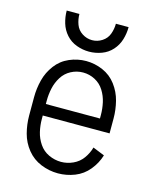

<svg xmlns="http://www.w3.org/2000/svg" viewBox="-113 -820 727 905"><g transform="rotate(15 250.0 -368.0)"><path d="M257 8Q214 8 173.5 -8.5Q133 -25 105.5 -59Q78 -93 67 -135Q56 -177 56 -220V-310Q56 -352 66.5 -393.5Q77 -435 103 -469.5Q129 -504 168.5 -521Q208 -538 250 -538Q292 -538 331.5 -521Q371 -504 397 -469.5Q423 -435 433.5 -393.5Q444 -352 444 -310V-237H118V-220Q118 -189 125 -158.5Q132 -128 150 -101.5Q168 -75 197 -61.5Q226 -48 257 -48Q287 -48 315.5 -61Q344 -74 362 -99Q380 -124 388 -153L445 -130Q433 -90 405.5 -56.5Q378 -23 338.5 -7.5Q299 8 257 8ZM118 -293H382V-310Q382 -340 375.5 -370Q369 -400 352.5 -426.5Q336 -453 308.5 -467.5Q281 -482 250 -482Q219 -482 191.5 -467.5Q164 -453 147.5 -426.5Q131 -400 124.5 -370Q118 -340 118 -310ZM250 -584Q219 -584 189 -595Q159 -606 138 -629.5Q117 -653 108 -683Q99 -713 99 -744H161Q161 -718 170 -693.5Q179 -669 201.5 -654.5Q224 -640 250 -640Q276 -640 298.5 -654.5Q321 -669 330 -693.5Q339 -718 339 -744H401Q401 -713 392 -683Q383 -653 362 -629.5Q341 -606 311 -595Q281 -584 250 -584Z"/></g></svg>

Font: Iosevka SS01 Light
Style: Regular
Weight: 300
Monospace: yes
Designer: Belleve Invis
Foundry: Belleve Invis
Version: 2.3.3; ttfautohint (v1.8.3)